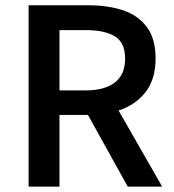

<svg xmlns="http://www.w3.org/2000/svg" viewBox="-20 -694 646 714"><path d="M86.4 0V-674.3H311.5Q381.3 -674.3 437.3 -655.8Q493.2 -637.2 525.9 -593.8Q558.6 -550.3 558.6 -476.1Q558.6 -404.3 525.9 -357.9Q493.2 -311.5 437.3 -289.1Q381.3 -266.6 311.5 -266.6H201.2V0ZM201.2 -357.9H299.3Q369.6 -357.9 407.5 -387.5Q445.3 -417 445.3 -476.1Q445.3 -535.2 407.5 -558.6Q369.6 -582 299.3 -582H201.2ZM455.1 0 289.6 -297.9 374 -365.2 583 0Z"/></svg>

Font: Akatab
Style: Bold
Weight: 700
Designer: SIL Global
Foundry: SIL Global
Version: Version 4.100